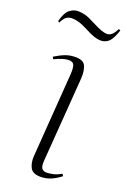

<svg xmlns="http://www.w3.org/2000/svg" viewBox="-149 -763 556 828"><g transform="rotate(20 129.5 -349.5)"><path d="M122 -445Q124 -474 119 -487.5Q114 -501 95 -501Q70 -501 29 -481L24 -491Q50 -507 71 -515Q92 -523 118 -523Q154 -523 163.5 -501Q173 -479 171 -445L142 -56Q140 -30 147.5 -21Q155 -12 169 -12Q184 -12 200.5 -16Q217 -20 236 -31L242 -22Q222 -6 199.5 4Q177 14 150 14Q115 14 103.5 -7.5Q92 -29 94 -60ZM194 -627Q180 -627 163 -632.5Q146 -638 114 -655Q93 -666 76 -670.5Q59 -675 47 -675Q33 -675 22 -668.5Q11 -662 0 -639L-7 -643Q4 -685 22 -699Q40 -713 61 -713Q75 -713 92.5 -708.5Q110 -704 136 -690Q167 -674 183 -668.5Q199 -663 209 -663Q219 -663 228.5 -669.5Q238 -676 251 -700L259 -697Q246 -656 230.5 -641.5Q215 -627 194 -627Z"/></g></svg>

Font: Literata 72pt ExtraLight
Style: Italic
Weight: 200
Italic angle: -2°
Designer: Latin by Veronika Burian and Jose Scaglione. Greek by Irene Vlachou. Cyrillic by Vera Evstafieva
Foundry: TypeTogether
Version: Version 3.002